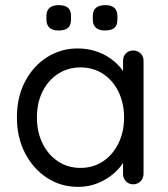

<svg xmlns="http://www.w3.org/2000/svg" viewBox="-20 -719 654 749"><path d="M500 -522Q517 -522 528.5 -510.5Q540 -499 540 -482V-41Q540 -24 528.5 -12Q517 0 500 0Q482 0 471 -12Q460 -24 460 -41V-136L479 -138Q479 -116 464 -90Q449 -64 423 -41.5Q397 -19 361.5 -4.5Q326 10 285 10Q217 10 163 -25.5Q109 -61 77.5 -122Q46 -183 46 -261Q46 -340 77.5 -400.5Q109 -461 163 -495.5Q217 -530 283 -530Q326 -530 363 -516Q400 -502 427.5 -478Q455 -454 470.5 -425Q486 -396 486 -367L460 -373V-482Q460 -499 471 -510.5Q482 -522 500 -522ZM294 -64Q344 -64 382.5 -90Q421 -116 442.5 -160.5Q464 -205 464 -261Q464 -316 442.5 -360.5Q421 -405 382.5 -430.5Q344 -456 294 -456Q245 -456 206.5 -431Q168 -406 146 -362Q124 -318 124 -261Q124 -205 145.5 -160.5Q167 -116 205.5 -90Q244 -64 294 -64ZM389 -600Q366 -600 354 -611Q342 -622 342 -643V-656Q342 -679 355 -689Q368 -699 391 -699Q414 -699 426 -688.5Q438 -678 438 -656V-643Q438 -620 426 -610Q414 -600 389 -600ZM208 -600Q185 -600 173 -611Q161 -622 161 -643V-656Q161 -678 173.5 -688.5Q186 -699 209 -699Q233 -699 245 -689Q257 -679 257 -656V-643Q257 -620 245 -610Q233 -600 208 -600Z"/></svg>

Font: Quicksand Light Medium
Style: Regular
Weight: 500
Version: Version 3.006